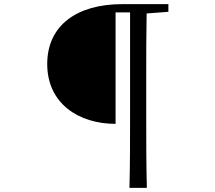

<svg xmlns="http://www.w3.org/2000/svg" viewBox="-20 -768 1040 927"><path d="M793 -711V-748H570C352 -748 208 -646 208 -459C208 -268 360 -170 538 -170V-708H608V-208C608 -92 608 25 605 139H689C686 24 686 -92 686 -208V-400C686 -502 686 -603 688 -703Z"/></svg>

Font: Shippori Mincho
Style: Regular
Weight: 400
Designer: Bonji Tadano  Ryoko NISHIZUKA  (kana & ideographs); Frank Grießhammer (Latin, Greek & Cyrillic); Wenlong ZHANG  (bopomof
Foundry: Adobe Systems Incorporated
Version: Version 1.003;PS 1.001;hotconv 16.6.54;makeotf.lib2.5.65590